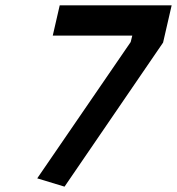

<svg xmlns="http://www.w3.org/2000/svg" viewBox="-20 -681 661 717"><path d="M203 -661H621L589 -522L221 16L119 -15L468 -524L474 -548H177Z"/></svg>

Font: Panefresco 800wt
Style: Italic
Weight: 800
Foundry: Campivisivi & Chank Co
Version: Version 1.001